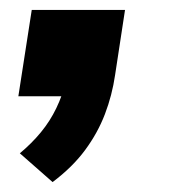

<svg xmlns="http://www.w3.org/2000/svg" viewBox="-20 -194 343 387"><path d="M86 173 20 115Q44 95 62.5 72.5Q81 50 93.5 24Q106 -2 112 -28L143 0H17L44 -174H232L212 -43Q206 -2 191.5 36Q177 74 151.5 108.5Q126 143 86 173Z"/></svg>

Font: Nunito Sans 7pt ExtraBold
Style: Italic
Weight: 800
Italic angle: -9°
Designer: Vernon Adams
Foundry: Vernon Adams
Version: Version 3.101;gftools[0.9.27]